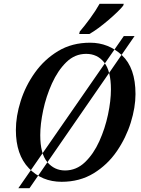

<svg xmlns="http://www.w3.org/2000/svg" viewBox="-20 -951 745 1016"><path d="M77 45 635 -760H692L136 45ZM306 11Q402 11 475.5 -34Q549 -79 598 -150.5Q647 -222 672 -302.5Q697 -383 697 -453Q697 -592 625.5 -658.5Q554 -725 457 -725Q361 -725 288 -681Q215 -637 165 -567Q115 -497 89.5 -416.5Q64 -336 64 -263Q64 -132 133 -60.5Q202 11 306 11ZM324 -49Q268 -49 230.5 -93Q193 -137 193 -236Q193 -294 208.5 -367.5Q224 -441 255 -509.5Q286 -578 331 -622Q376 -666 436 -666Q495 -666 531 -621Q567 -576 567 -478Q567 -418 551.5 -344.5Q536 -271 505.5 -203.5Q475 -136 429.5 -92.5Q384 -49 324 -49ZM399 -771H453Q498 -797 554 -845Q610 -893 632 -921L635 -931H507Q487 -895 457 -854Q427 -813 402 -784Z"/></svg>

Font: Noto Serif SemiCondensed Semi
Style: Italic
Weight: 600
Width: 4
Italic angle: -12°
Designer: Monotype Design Team
Foundry: Monotype Imaging Inc.
Version: Version 1.901